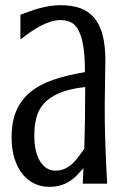

<svg xmlns="http://www.w3.org/2000/svg" viewBox="-20 -703 474 735"><path d="M296.9 0 299.3 -59.1Q287.6 -45.9 275.4 -33Q263.2 -20 248 -10Q232.9 0 213.6 6.1Q194.3 12.2 168 12.2Q137.7 12.2 111.6 -0.2Q85.4 -12.7 66.2 -36.6Q46.9 -60.5 35.6 -95.9Q24.4 -131.3 24.4 -177.7Q24.4 -236.8 42.5 -278.8Q60.5 -320.8 95.9 -350.1Q131.3 -379.4 183.8 -397.5Q236.3 -415.5 305.2 -426.8Q305.2 -485.8 299.1 -524.4Q293 -563 281.2 -585.7Q269.5 -608.4 252.2 -617.2Q234.9 -626 212.4 -626Q192.9 -626 173.3 -619.9Q153.8 -613.8 134.5 -603.5Q115.2 -593.3 95.9 -579.8Q76.7 -566.4 58.1 -551.8V-646.5Q78.6 -654.3 97.2 -660.9Q115.7 -667.5 134.5 -672.4Q153.3 -677.2 172.4 -680.2Q191.4 -683.1 212.9 -683.1Q255.9 -683.1 287.8 -671.4Q319.8 -659.7 341.1 -634.3Q362.3 -608.9 372.8 -568.8Q383.3 -528.8 383.3 -472.7Q383.3 -467.3 383.1 -454.6Q382.8 -441.9 382.6 -424.8Q382.3 -407.7 382.1 -388.2Q381.8 -368.7 381.6 -349.6Q381.3 -330.6 381.1 -313.7Q380.9 -296.9 380.9 -285.6Q380.9 -259.8 381.3 -227.3Q381.8 -194.8 383.1 -158.2Q384.3 -121.6 386 -81.5Q387.7 -41.5 390.1 0ZM302.7 -133.3Q304.2 -183.1 305.2 -240Q306.2 -296.9 306.2 -370.1Q244.1 -362.8 206.1 -346.2Q168 -329.6 147 -305.4Q126 -281.2 118.7 -250.5Q111.3 -219.7 111.3 -183.6Q111.3 -152.8 116.9 -127.9Q122.6 -103 133.3 -85.7Q144 -68.4 158.7 -59.1Q173.3 -49.8 191.9 -49.8Q212.9 -49.8 228.8 -57.4Q244.6 -64.9 257.6 -76.9Q270.5 -88.9 281.2 -103.8Q292 -118.7 302.7 -133.3Z"/></svg>

Font: Crushed
Style: Regular
Weight: 400
Width: 3
Designer: Astigmatic (AOETI)
Foundry: Astigmatic (AOETI)
Version: Version 001.000